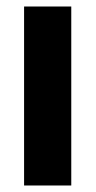

<svg xmlns="http://www.w3.org/2000/svg" viewBox="-20 -570 294 590"><path d="M199 0H54V-550H199Z"/></svg>

Font: Noto Sans Myanmar UI ExtraCondensed ExtraBold
Style: Regular
Weight: 800
Width: 2
Designer: Monotype Design Team
Foundry: Monotype Imaging Inc.
Version: Version 2.103; ttfautohint (v1.8.4.7-5d5b)